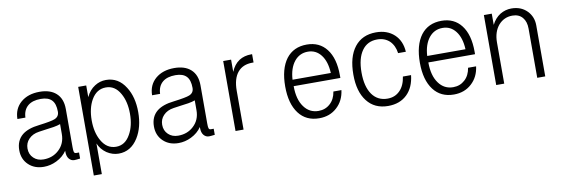

<svg xmlns="http://www.w3.org/2000/svg" viewBox="-51 -896 4102 1404"><g transform="rotate(-10 2000.0 -194.5)"><path d="M377 -271.5V-198.2Q377 -126 328.1 -81.1Q282.2 -38.1 213.9 -38.1Q168.9 -38.1 140.6 -65.4Q111.3 -92.8 111.3 -136.7Q111.3 -177.7 138.7 -206.1Q167 -236.3 215.8 -243.2L270.5 -251Q309.6 -255.9 327.1 -258.8Q356.4 -263.7 377 -271.5ZM379.9 -73.2V-65.4Q379.9 -31.2 395.5 -12.7Q411.1 5.9 434.6 5.9Q444.3 5.9 451.2 4.9Q463.9 3.9 477.5 2V-43H456.1Q443.4 -43 440.4 -54.7Q437.5 -63.5 437.5 -89.8V-373Q437.5 -450.2 391.6 -491.2Q347.7 -530.3 269.5 -530.3Q183.6 -530.3 129.9 -484.4Q77.1 -438.5 76.2 -362.3H135.7Q137.7 -418.9 173.8 -449.2Q208 -477.5 269.5 -477.5Q324.2 -477.5 350.6 -450.2Q377 -422.9 377 -364.3Q377 -327.1 342.8 -313.5Q317.4 -302.7 224.6 -291Q142.6 -282.2 98.6 -247.1Q49.8 -207 49.8 -134.8Q49.8 -68.4 93.8 -26.4Q137.7 15.6 207 15.6Q255.9 15.6 301.8 -6.8Q351.6 -31.2 379.9 -73.2Z M554.7 -516.6V141.6H614.3V-85.9Q632.8 -41 674.8 -11.7Q716.8 15.6 762.7 15.6Q853.5 15.6 907.2 -70.3Q955.1 -147.5 955.1 -258.8Q955.1 -371.1 907.2 -446.3Q854.5 -531.2 762.7 -531.2Q717.8 -531.2 679.7 -506.8Q637.7 -480.5 614.3 -429.7V-516.6ZM752.9 -37.1Q683.6 -37.1 644.5 -106.4Q609.4 -168 609.4 -257.8Q609.4 -347.7 644.5 -409.2Q683.6 -477.5 752.9 -477.5Q820.3 -477.5 858.4 -409.2Q893.6 -347.7 893.6 -257.8Q893.6 -168 858.4 -106.4Q820.3 -37.1 752.9 -37.1Z M1377 -271.5V-198.2Q1377 -126 1328.1 -81.1Q1282.2 -38.1 1213.9 -38.1Q1168.9 -38.1 1140.6 -65.4Q1111.3 -92.8 1111.3 -136.7Q1111.3 -177.7 1138.7 -206.1Q1167 -236.3 1215.8 -243.2L1270.5 -251Q1309.6 -255.9 1327.1 -258.8Q1356.4 -263.7 1377 -271.5ZM1379.9 -73.2V-65.4Q1379.9 -31.2 1395.5 -12.7Q1411.1 5.9 1434.6 5.9Q1444.3 5.9 1451.2 4.9Q1463.9 3.9 1477.5 2V-43H1456.1Q1443.4 -43 1440.4 -54.7Q1437.5 -63.5 1437.5 -89.8V-373Q1437.5 -450.2 1391.6 -491.2Q1347.7 -530.3 1269.5 -530.3Q1183.6 -530.3 1129.9 -484.4Q1077.1 -438.5 1076.2 -362.3H1135.7Q1137.7 -418.9 1173.8 -449.2Q1208 -477.5 1269.5 -477.5Q1324.2 -477.5 1350.6 -450.2Q1377 -422.9 1377 -364.3Q1377 -327.1 1342.8 -313.5Q1317.4 -302.7 1224.6 -291Q1142.6 -282.2 1098.6 -247.1Q1049.8 -207 1049.8 -134.8Q1049.8 -68.4 1093.8 -26.4Q1137.7 15.6 1207 15.6Q1255.9 15.6 1301.8 -6.8Q1351.6 -31.2 1379.9 -73.2Z M1631.8 1H1691.4V-287.1Q1691.4 -377 1730.5 -423.8Q1768.6 -469.7 1839.8 -469.7H1848.6V-531.2H1841.8Q1790 -531.2 1752 -506.8Q1711.9 -480.5 1690.4 -427.7V-518.6H1631.8Z M2107.4 -295.9Q2112.3 -380.9 2152.3 -430.7Q2191.4 -478.5 2252.9 -478.5Q2312.5 -478.5 2349.6 -430.7Q2387.7 -381.8 2391.6 -295.9ZM2107.4 -248H2454.1V-267.6Q2454.1 -393.6 2400.4 -462.9Q2347.7 -531.2 2253.9 -531.2Q2155.3 -531.2 2100.6 -460Q2045.9 -386.7 2045.9 -255.9Q2045.9 -127.9 2100.6 -55.7Q2154.3 15.6 2252 15.6Q2331.1 15.6 2383.8 -33.2Q2436.5 -81.1 2446.3 -159.2H2386.7Q2377.9 -102.5 2341.8 -70.3Q2306.6 -38.1 2255.9 -38.1Q2188.5 -38.1 2148.4 -93.8Q2107.4 -149.4 2107.4 -248Z M2906.2 -178.7Q2896.5 -112.3 2860.4 -76.2Q2824.2 -39.1 2768.6 -39.1Q2695.3 -39.1 2654.3 -96.7Q2613.3 -155.3 2613.3 -259.8Q2613.3 -364.3 2654.3 -421.9Q2694.3 -478.5 2767.6 -478.5Q2822.3 -478.5 2858.4 -445.3Q2893.6 -411.1 2901.4 -353.5H2959Q2954.1 -434.6 2903.3 -482.4Q2850.6 -531.2 2767.6 -531.2Q2665 -531.2 2608.4 -459Q2551.8 -386.7 2551.8 -254.9Q2551.8 -128.9 2607.4 -57.6Q2663.1 14.6 2763.7 14.6Q2851.6 14.6 2905.3 -38.1Q2957 -88.9 2966.8 -178.7Z M3107.4 -295.9Q3112.3 -380.9 3152.3 -430.7Q3191.4 -478.5 3252.9 -478.5Q3312.5 -478.5 3349.6 -430.7Q3387.7 -381.8 3391.6 -295.9ZM3107.4 -248H3454.1V-267.6Q3454.1 -393.6 3400.4 -462.9Q3347.7 -531.2 3253.9 -531.2Q3155.3 -531.2 3100.6 -460Q3045.9 -386.7 3045.9 -255.9Q3045.9 -127.9 3100.6 -55.7Q3154.3 15.6 3252 15.6Q3331.1 15.6 3383.8 -33.2Q3436.5 -81.1 3446.3 -159.2H3386.7Q3377.9 -102.5 3341.8 -70.3Q3306.6 -38.1 3255.9 -38.1Q3188.5 -38.1 3148.4 -93.8Q3107.4 -149.4 3107.4 -248Z M3567.4 1H3627V-304.7Q3627 -383.8 3668.9 -432.6Q3710 -478.5 3771.5 -478.5Q3820.3 -478.5 3846.7 -446.3Q3872.1 -416 3872.1 -364.3V1H3931.6V-377.9Q3931.6 -441.4 3889.6 -485.4Q3844.7 -531.2 3773.4 -531.2Q3728.5 -531.2 3689.5 -507.8Q3649.4 -482.4 3626 -435.5V-518.6H3567.4Z"/></g></svg>

Font: DotumChe
Style: Regular
Weight: 400
Monospace: yes
Version: Version 2.21